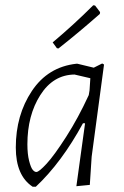

<svg xmlns="http://www.w3.org/2000/svg" viewBox="-20 -703 471 729"><path d="M334 -683 341 -682 360 -657 359 -650Q277 -578 202 -519L196 -520L180 -542Q261 -610 334 -683ZM270 -461H274L336 -446L368 -462L375 -458L328 -108L321 -1L270 4L303 -235H295Q214 -86 116 6H104Q40 -36 40 -143Q40 -266 101 -357.5Q162 -449 270 -461ZM84 -155Q84 -118 90.5 -92.5Q97 -67 104 -58.5Q111 -50 118 -50Q128 -50 157 -81.5Q186 -113 231.5 -184Q277 -255 317 -342L320 -360L323 -406L263 -420Q182 -419 133 -342Q84 -265 84 -155Z"/></svg>

Font: Alegreya Sans Light
Style: Italic
Weight: 300
Italic angle: -7°
Designer: Juan Pablo del Peral
Foundry: Huerta Tipografica
Version: Version 2.007